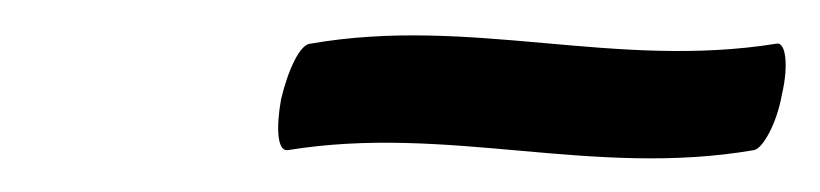

<svg xmlns="http://www.w3.org/2000/svg" viewBox="-20 -322 470 110"><path d="M145 -236C237 -251 319 -220 412 -236C417 -237 425 -251 428 -268C432 -285 430 -298 425 -297C332 -282 250 -313 158 -297C152 -297 145 -282 141 -265C138 -248 139 -235 145 -236Z"/></svg>

Font: Nupuram ExtraLight Oblique
Style: Regular
Weight: 200
Designer: Santhosh Thottingal (santhosh.thottingal@gmail.com)
Foundry: SMC
Version: Version 1.000